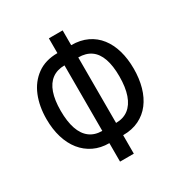

<svg xmlns="http://www.w3.org/2000/svg" viewBox="-171 -852 941 990"><g transform="rotate(-30 300.0 -357.0)"><path d="M259 -100Q208 -100 167.5 -119.5Q127 -139 98.5 -174.5Q70 -210 55 -259.5Q40 -309 40 -369Q40 -445 64.5 -505Q89 -565 138 -600.5Q187 -636 259 -636V-724H341V-636Q395 -636 436 -616.5Q477 -597 504.5 -561.5Q532 -526 546 -477.5Q560 -429 560 -370Q560 -311 546 -261.5Q532 -212 504.5 -176Q477 -140 436 -120Q395 -100 341 -100V10H259ZM259 -563Q215 -563 185 -541Q155 -519 140 -476Q125 -433 125 -370Q125 -306 140 -262Q155 -218 185 -195.5Q215 -173 259 -173ZM341 -173Q385 -173 415 -196Q445 -219 460.5 -263.5Q476 -308 476 -373Q476 -436 461 -478.5Q446 -521 416 -542Q386 -563 341 -563Z"/></g></svg>

Font: Noto Sans Mono
Style: Regular
Weight: 400
Designer: Monotype Design Team
Foundry: Monotype Imaging Inc.
Version: Version 2.014